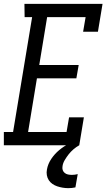

<svg xmlns="http://www.w3.org/2000/svg" viewBox="-49 -755 553 998"><path d="M-29 0V-69H19L118 -666H79L78 -735H484L460 -590H383L396 -666H196L155 -417H360L348 -348H143L97 -69H297L310 -145H387L363 0ZM306 223Q291 223 276.5 220.5Q262 218 248.5 213.5Q235 209 223.5 201Q212 193 204.5 181.5Q197 170 194.5 155.5Q192 141 195 126Q200 97 217.5 71Q235 45 259 25Q283 5 311 -9Q339 -23 368 -30L363 0Q347 9 333 21Q319 33 308 47Q297 61 287.5 77Q278 93 276 109Q274 120 277 129Q280 138 287.5 144Q295 150 304.5 152Q314 154 325 154Q332 154 340 153Q348 152 355 150L343 219Q334 221 324.5 222Q315 223 306 223Z"/></svg>

Font: Iosevka QP
Style: Italic
Weight: 400
Italic angle: -9°
Designer: Belleve Invis
Foundry: Belleve Invis
Version: Version 20.0.0; ttfautohint (v1.8.4)